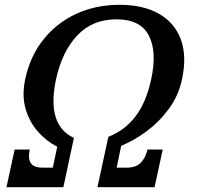

<svg xmlns="http://www.w3.org/2000/svg" viewBox="-20 -780 828 800"><path d="M594.5 -157H658L624 0H386L431.5 -210Q500 -236.5 544.8 -295.2Q589.5 -354 610 -450Q635 -565 600 -632.2Q565 -699.5 465 -699.5Q365 -699.5 301.8 -632.2Q238.5 -565 213.5 -450Q172.5 -258.5 288 -205.5L244 0H7L41 -157H104Q96 -122 107.5 -101.8Q119 -81.5 157.5 -81.5H200L218.5 -168.5Q175 -190.5 139 -230.5Q103 -270.5 86.8 -326Q70.5 -381.5 85 -450Q105.5 -546 161 -615.5Q216.5 -685 298 -722.5Q379.5 -760 478.5 -760Q577 -760 642.5 -722.5Q708 -685 733.5 -615.5Q759 -546 738.5 -450Q724 -381.5 683.8 -326.8Q643.5 -272 590.8 -233Q538 -194 485 -172.5L466 -81.5H508Q546.5 -81.5 566.5 -101.8Q586.5 -122 594.5 -157Z"/></svg>

Font: Besley* Condensed Medium
Style: Italic
Weight: 500
Width: 3
Italic angle: -13°
Designer: Owen Earl
Foundry: indestructible type*
Version: Version 3.000; ttfautohint (v1.8.3)